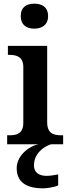

<svg xmlns="http://www.w3.org/2000/svg" viewBox="-20 -786 380 1046"><path d="M167 -630C208 -630 242 -650 242 -698C242 -748 208 -766 167 -766C125 -766 93 -748 93 -698C93 -650 125 -630 167 -630ZM19 0H189C128 14 71 68 71 130C71 206 123 240 215 240C236 240 276 234 297 224V164C273 169 252 172 234 172C194 172 165 155 165 115C165 52 216 13 258 0H324V-49H312C270 -49 237 -61 237 -120V-536H23V-487H32C73 -487 107 -475 107 -420V-118C107 -60 74 -49 32 -49H19Z"/></svg>

Font: Noto Serif Sinhala SemiBold
Style: Regular
Weight: 600
Designer: Jelle Bosma - Monotype Design Team
Foundry: Monotype Imaging Inc.
Version: Version 2.007